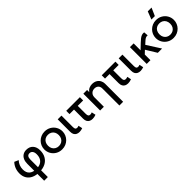

<svg xmlns="http://www.w3.org/2000/svg" viewBox="304 -2276 4002 4002"><g transform="rotate(-45 2304.5 -275.0)"><path d="M292.5 210V-286Q292.5 -354.5 315.2 -404.8Q338 -455 380.8 -482.5Q423.5 -510 483.5 -510Q576.5 -510 629.2 -452Q682 -394 682 -296Q682 -200 642 -130.2Q602 -60.5 528.5 -23.2Q455 14 353.5 14Q251.5 14 180.2 -19.2Q109 -52.5 71.5 -114.5Q34 -176.5 34 -262.5Q34 -310.5 45 -354.8Q56 -399 77.5 -438Q99 -477 129.5 -509L220.5 -469Q181.5 -428.5 161.8 -377.8Q142 -327 142 -270Q142 -174 197.8 -125.5Q253.5 -77 356.5 -77Q425.5 -77 473.8 -101.5Q522 -126 547.5 -173.5Q573 -221 573 -290Q573 -347 548.5 -379.8Q524 -412.5 481 -412.5Q440 -412.5 420.2 -385Q400.5 -357.5 400.5 -300V210Z M1022.5 15Q945 15 884.2 -20.8Q823.5 -56.5 789 -116.2Q754.5 -176 754.5 -247.5Q754.5 -300.5 774.2 -347.8Q794 -395 830.2 -431.5Q866.5 -468 915.5 -489Q964.5 -510 1023 -510Q1100.5 -510 1161.2 -474.2Q1222 -438.5 1256.5 -378.8Q1291 -319 1291 -247.5Q1291 -195 1271.2 -147.5Q1251.5 -100 1215.5 -63.5Q1179.5 -27 1130.5 -6Q1081.5 15 1022.5 15ZM1022.5 -82.5Q1068.5 -82.5 1104.2 -102.8Q1140 -123 1160.5 -160Q1181 -197 1181 -247.5Q1181 -298 1160.5 -335.2Q1140 -372.5 1104.2 -392.5Q1068.5 -412.5 1022.5 -412.5Q976.5 -412.5 940.8 -392.5Q905 -372.5 884.8 -335.2Q864.5 -298 864.5 -247.5Q864.5 -197 885 -160Q905.5 -123 941.2 -102.8Q977 -82.5 1022.5 -82.5Z M1535.5 14Q1494.5 14 1463.2 -1Q1432 -16 1414.2 -47.5Q1396.5 -79 1396.5 -128.5V-495H1506.5V-160Q1506.5 -116.5 1519 -99.5Q1531.5 -82.5 1560.5 -82.5Q1571 -82.5 1583.2 -85.5Q1595.5 -88.5 1608 -93.5L1627 -3.5Q1603.5 4.5 1580.2 9.2Q1557 14 1535.5 14Z M1920 14Q1879.5 14 1848 -1.2Q1816.5 -16.5 1798.5 -48.8Q1780.5 -81 1780.5 -132V-398.5H1647.5V-495H2050V-398.5H1890.5V-167Q1890.5 -120 1904 -102Q1917.5 -84 1946.5 -84Q1960 -84 1973.2 -87Q1986.5 -90 2001 -96L2020.5 -6Q1995.5 4 1969.8 9Q1944 14 1920 14Z M2509.5 210V-292Q2509.5 -345 2477.8 -377Q2446 -409 2389.5 -409Q2352.5 -409 2323.8 -392.5Q2295 -376 2278.5 -346.8Q2262 -317.5 2262 -278.5V0H2152V-495H2262V-432Q2293 -473.5 2334 -491.8Q2375 -510 2419 -510Q2487 -510 2531.5 -483Q2576 -456 2597.8 -413.5Q2619.5 -371 2619.5 -326V210Z M2967 14Q2926.5 14 2895 -1.2Q2863.5 -16.5 2845.5 -48.8Q2827.5 -81 2827.5 -132V-398.5H2694.5V-495H3097V-398.5H2937.5V-167Q2937.5 -120 2951 -102Q2964.5 -84 2993.5 -84Q3007 -84 3020.2 -87Q3033.5 -90 3048 -96L3067.5 -6Q3042.5 4 3016.8 9Q2991 14 2967 14Z M3333 14Q3292 14 3260.8 -1Q3229.5 -16 3211.8 -47.5Q3194 -79 3194 -128.5V-495H3304V-160Q3304 -116.5 3316.5 -99.5Q3329 -82.5 3358 -82.5Q3368.5 -82.5 3380.8 -85.5Q3393 -88.5 3405.5 -93.5L3424.5 -3.5Q3401 4.5 3377.8 9.2Q3354.5 14 3333 14Z M3525 0V-495H3635V-291L3748 -398.5Q3786.5 -435 3819 -460.8Q3851.5 -486.5 3883.5 -497.8Q3915.5 -509 3953 -503L3960.5 -407Q3933 -411 3910.2 -402.2Q3887.5 -393.5 3864.8 -374.8Q3842 -356 3814 -329.5L3785 -302.5L3978.5 0H3852.5L3707.5 -236L3635 -166.5V0Z M4306.5 15Q4229 15 4168.2 -20.8Q4107.5 -56.5 4073 -116.2Q4038.5 -176 4038.5 -247.5Q4038.5 -300.5 4058.2 -347.8Q4078 -395 4114.2 -431.5Q4150.5 -468 4199.5 -489Q4248.5 -510 4307 -510Q4384.5 -510 4445.2 -474.2Q4506 -438.5 4540.5 -378.8Q4575 -319 4575 -247.5Q4575 -195 4555.2 -147.5Q4535.5 -100 4499.5 -63.5Q4463.5 -27 4414.5 -6Q4365.5 15 4306.5 15ZM4306.5 -82.5Q4352.5 -82.5 4388.2 -102.8Q4424 -123 4444.5 -160Q4465 -197 4465 -247.5Q4465 -298 4444.5 -335.2Q4424 -372.5 4388.2 -392.5Q4352.5 -412.5 4306.5 -412.5Q4260.5 -412.5 4224.8 -392.5Q4189 -372.5 4168.8 -335.2Q4148.5 -298 4148.5 -247.5Q4148.5 -197 4169 -160Q4189.5 -123 4225.2 -102.8Q4261 -82.5 4306.5 -82.5ZM4248.5 -585 4315.5 -759.5H4427L4350 -585Z"/></g></svg>

Font: Geologica Thin Roman
Style: Regular
Weight: 400
Version: Version 1.010;gftools[0.9.28]